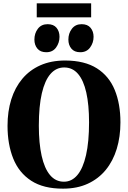

<svg xmlns="http://www.w3.org/2000/svg" viewBox="-20 -1115 764 1147"><path d="M357 12Q240 12.5 166.5 -35.2Q93 -83 59 -168Q25 -253 25 -363.5Q25 -449.5 47.2 -520.8Q69.5 -592 113.2 -644.2Q157 -696.5 221.2 -725Q285.5 -753.5 370 -753.5Q486 -753 558.8 -706.8Q631.5 -660.5 665.5 -577.5Q699.5 -494.5 699.5 -384Q699.5 -298.5 677.5 -226Q655.5 -153.5 612 -100.2Q568.5 -47 504.5 -17.5Q440.5 12 357 12ZM362 -29.5Q409 -29.5 442.5 -69.5Q476 -109.5 494 -188.5Q512 -267.5 512 -384Q512 -489 495.5 -562.2Q479 -635.5 446 -673.8Q413 -712 363.5 -712Q315.5 -712 281.8 -673.5Q248 -635 230 -557.8Q212 -480.5 212 -364Q212 -259 228.8 -184Q245.5 -109 278.8 -69.2Q312 -29.5 362 -29.5ZM256 -803Q221.5 -803 203.5 -824.5Q185.5 -846 185.5 -878.5Q185.5 -916 206.2 -943.2Q227 -970.5 264 -970.5H265Q300 -970.5 317.8 -949Q335.5 -927.5 335.5 -895Q335.5 -859.5 315 -831.2Q294.5 -803 257 -803ZM459 -803Q424.5 -803 406.5 -824.5Q388.5 -846 388.5 -878.5Q388.5 -916 409.5 -943.2Q430.5 -970.5 467 -970.5H468Q503 -970.5 521 -949Q539 -927.5 539 -895Q539 -859.5 518.2 -831.2Q497.5 -803 460 -803ZM524.5 -1095V-1011.5H199.5V-1095Z"/></svg>

Font: Merriweather 96pt ExtraBold
Style: Regular
Weight: 800
Version: Version 2.100